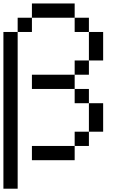

<svg xmlns="http://www.w3.org/2000/svg" viewBox="-20 -937 707 1123"><path d="M0 166.7V-750H83.3V166.7ZM166.7 0V-83.3H416.7V0ZM166.7 -416.7V-500H416.7V-416.7ZM166.7 -833.3V-750H83.3V-833.3ZM166.7 -916.7H416.7V-833.3H166.7ZM500 -166.7V-83.3H416.7V-166.7ZM500 -416.7V-333.3H416.7V-416.7ZM500 -333.3H583.3V-166.7H500ZM500 -583.3V-500H416.7V-583.3ZM500 -833.3V-750H416.7V-833.3ZM500 -750H583.3V-583.3H500Z"/></svg>

Font: Galmuri11 Regular
Style: Regular
Weight: 400
Designer: Minseo Lee (Quiple)
Version: Version 2.356;hotconv 1.1.0;makeotfexe 2.6.0 DEVELOPMENT